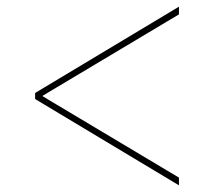

<svg xmlns="http://www.w3.org/2000/svg" viewBox="-20 -592 640 574"><path d="M515 -38V-61L108 -304V-306L515 -549V-572L85 -314V-296Z"/></svg>

Font: IBM Plex Arabic Thin
Style: Regular
Weight: 100
Designer: Mike Abbink, Paul van der Laan, Pieter van Rosmalen, Wael Morcos, Khajak Apelian
Foundry: Bold Monday
Version: Version 1.0